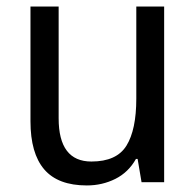

<svg xmlns="http://www.w3.org/2000/svg" viewBox="-20 -649 599 586"><path d="M481 -629V-93H412L400 -164H395Q372 -123 332 -103Q292 -83 245 -83Q157 -83 115 -132Q73 -181 73 -279V-629H159V-288Q159 -156 259 -156Q336 -156 366 -204.5Q396 -253 396 -348V-629Z"/></svg>

Font: Noto Sans Telugu UI SemiCondensed
Style: Regular
Weight: 400
Width: 4
Designer: Jelle Bosma - Monotype Design Team
Foundry: Monotype Imaging Inc.
Version: Version 2.005; ttfautohint (v1.8.4.7-5d5b)